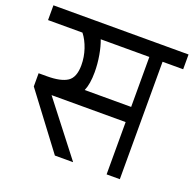

<svg xmlns="http://www.w3.org/2000/svg" viewBox="-131 -804 937 928"><g transform="rotate(20 337.5 -340.0)"><path d="M685 -604H579V0H511V-269H130L338 -1V0H245L35 -279V-347H78Q149 -347 182.5 -369Q216 -391 216 -454Q216 -496 202.5 -536Q189 -576 167 -604H-10V-680H685ZM511 -604H261Q273 -573 280.5 -530Q288 -487 288 -444Q288 -383 272 -347H511Z"/></g></svg>

Font: Rhodium Libre
Style: Regular
Weight: 400
Designer: James Puckett
Foundry: Dunwich Type Founders
Version: Version 1.001; ttfautohint (v1.3)